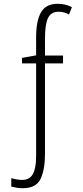

<svg xmlns="http://www.w3.org/2000/svg" viewBox="-20 -744 436 1004"><path d="M280.8 -724.1Q300.8 -724.1 319.1 -720.2Q337.4 -716.3 356 -706.5L340.8 -668Q316.4 -682.6 286.1 -682.6Q246.6 -682.6 231 -649.7Q215.3 -616.7 215.3 -544.4V-453.6H309.6V-412.6H215.3V60.1Q215.3 144 191.9 192.1Q168.5 240.2 98.6 240.2Q83 240.2 67.9 237.8Q52.7 235.4 39.1 231.9V187.5Q54.2 191.9 68.1 194.3Q82 196.8 95.2 196.8Q135.3 196.8 152.1 165.8Q168.9 134.8 168.9 73.2V-412.6H95.2V-441.4L168.9 -454.6V-548.8Q168.9 -635.3 194.6 -679.7Q220.2 -724.1 280.8 -724.1Z"/></svg>

Font: Open Sans Condensed Light
Style: Regular
Weight: 300
Width: 3
Designer: Monotype Design Team
Foundry: Monotype Imaging Inc.
Version: Version 3.003; ttfautohint (v1.8.4)